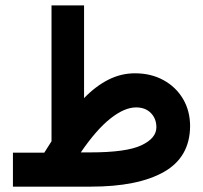

<svg xmlns="http://www.w3.org/2000/svg" viewBox="-20 -697 758 717"><path d="M145.5 -127Q152.3 -138.2 159.2 -148.7Q166 -159.2 172.4 -169.4V-676.8H293.9V-330.6Q337.4 -375.5 384.8 -399.4Q432.1 -423.3 483.9 -423.3Q543.9 -423.3 590.6 -397.7Q637.2 -372.1 663.6 -327.4Q689.9 -282.7 689.9 -225.6Q689 -109.9 592 -54.9Q495.1 0 318.8 0H28.3V-127ZM316.9 -127.9Q451.7 -127.9 507.8 -154.3Q564 -180.7 564 -221.7Q564 -253.9 543.5 -274.9Q522.9 -295.9 488.3 -295.9Q444.8 -295.9 392.6 -254.6Q340.3 -213.4 281.7 -127.9Z"/></svg>

Font: Vazir WOL-UI
Style: Bold-WOL-UI
Weight: 700
Designer: Saber Rastikerdar
Foundry: Saber Rastikerdar
Version: Version 30.1.0